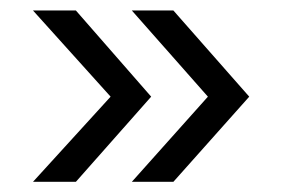

<svg xmlns="http://www.w3.org/2000/svg" viewBox="-20 -450 546 372"><path d="M462.9 -262.7 315.9 -97.7H235.4L382.8 -262.7L235.4 -429.7H315.9ZM272.9 -262.7 127 -97.7H43.9L194.3 -262.7L43.9 -429.7H127Z"/></svg>

Font: Segoe UI Historic
Style: Regular
Weight: 400
Foundry: Microsoft Corporation
Version: Version 1.03